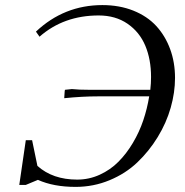

<svg xmlns="http://www.w3.org/2000/svg" viewBox="-20 -731 732 759"><path d="M56.2 0 82 -176.8H106.9L127.9 -75.2Q188.5 -21 285.2 -21Q332 -21 374.3 -40.3Q416.5 -59.6 448.2 -91.6Q480 -123.5 505.4 -166.3Q530.8 -209 546.4 -255.4Q562 -301.8 569.8 -350.1H368.2Q305.2 -350.1 233.9 -342.8L235.8 -371.1L236.8 -376L264.2 -378.9Q291 -376 334 -376H574.2Q577.1 -401.4 577.1 -426.8Q577.1 -496.1 554.4 -550.3Q531.7 -604.5 484.1 -637.2Q436.5 -669.9 370.1 -669.9Q231.9 -669.9 136.2 -585.9L122.1 -606Q233.4 -710.9 384.8 -710.9Q452.1 -710.9 507.1 -689Q562 -667 597.7 -628.2Q633.3 -589.4 652.6 -536.9Q671.9 -484.4 671.9 -422.9Q671.9 -365.2 654.8 -305.2Q637.7 -245.1 603.5 -189.2Q569.3 -133.3 522.9 -89.1Q476.6 -44.9 413.1 -18.6Q349.6 7.8 278.8 7.8Q191.9 7.8 129.9 -20L82 0Z"/></svg>

Font: Dihjauti S
Style: Bold Italic
Weight: 700
Italic angle: -9°
Designer: T. Christopher White
Version: Version 3.0.0